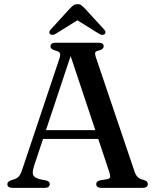

<svg xmlns="http://www.w3.org/2000/svg" viewBox="-20 -906 752 926"><path d="M172.5 -278.5H470.5L474 -236H168ZM220 -18Q220 -10 214.2 -5Q208.5 0 195.5 0H40.5Q27.5 0 21.5 -4.8Q15.5 -9.5 15.5 -17.5Q15.5 -24 19.2 -28Q23 -32 33.5 -36.5L53 -43Q67 -49 74.5 -59.8Q82 -70.5 90.5 -98L266.5 -623.5Q272.5 -641.5 269 -649.5Q265.5 -657.5 248 -662Q234.5 -665.5 229 -670.5Q223.5 -675.5 223.5 -682.5Q223.5 -691 229.8 -695.5Q236 -700 248.5 -700H455Q468 -700 474 -695.5Q480 -691 480 -683Q480 -675.5 474.8 -670.5Q469.5 -665.5 456.5 -662.5Q442 -659 439.5 -653Q437 -647 441.5 -632.5L627 -84Q633.5 -63 643 -53Q652.5 -43 670 -39Q684 -35 688.5 -30.2Q693 -25.5 693 -18Q693 -10 686.8 -5Q680.5 0 667.5 0H469Q456.5 0 450.2 -5Q444 -10 444 -18Q444 -25 448.5 -29.5Q453 -34 463.5 -36.5L498.5 -42Q511 -45 511.5 -53.2Q512 -61.5 506 -79.5L314.5 -654L329 -661L143.5 -103.5Q138 -85 138 -73.5Q138 -62 145.2 -54.8Q152.5 -47.5 168 -42.5L201 -36Q211 -33.5 215.5 -29.2Q220 -25 220 -18ZM373 -820.5H333.5L457 -743.5Q474 -733 484 -741Q488.5 -744 488.8 -750.2Q489 -756.5 482.5 -763.5L389.5 -865Q380 -875 372.5 -880.5Q365 -886 353.5 -886Q342.5 -886 334.5 -880.5Q326.5 -875 317 -865L224.5 -763.5Q217.5 -756.5 218 -750.2Q218.5 -744 222.5 -741Q232.5 -733 249.5 -743.5Z"/></svg>

Font: Fraunces
Style: Regular
Weight: 400
Version: Version 1.000;[b76b70a41]